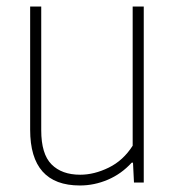

<svg xmlns="http://www.w3.org/2000/svg" viewBox="-20 -560 540 589"><path d="M72.5 -162V-540H106.5V-160.5Q106.5 -87.5 138 -55.8Q169.5 -24 226 -24Q269 -24 313.5 -45.8Q358 -67.5 387 -113V-540H421V0H391L388 -61H384Q352.5 -26.5 311 -8.8Q269.5 9 225 9Q72.5 9 72.5 -162Z"/></svg>

Font: Encode Sans Semi Condensed Thin
Style: Regular
Weight: 250
Width: 4
Designer: Multiple Designers
Foundry: Impallari Type
Version: Version 2.000